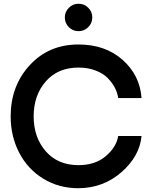

<svg xmlns="http://www.w3.org/2000/svg" viewBox="-20 -998 842 1028"><path d="M400.9 -831.1Q370.1 -831.1 348.6 -852.5Q327.1 -874 327.1 -904.8Q327.1 -934.6 348.6 -956.3Q370.1 -978 400.9 -978Q430.7 -978 452.4 -956.5Q474.1 -935.1 474.1 -904.8Q474.1 -874 452.4 -852.5Q430.7 -831.1 400.9 -831.1ZM399.9 9.8Q294.9 9.8 211.4 -41.5Q127.9 -92.8 82.5 -180.9Q37.1 -269 37.1 -375Q37.1 -538.1 139.2 -648.9Q241.2 -759.8 399.9 -759.8Q543.9 -759.8 636.5 -677.5Q729 -595.2 737.8 -473.1H612.8Q608.9 -501 595 -528.1Q581.1 -555.2 556.6 -580.1Q532.2 -605 491.7 -620.6Q451.2 -636.2 399.9 -636.2Q290 -636.2 225.1 -562Q160.2 -487.8 160.2 -375Q160.2 -262.2 225.1 -188Q290 -113.8 399.9 -113.8Q490.7 -113.8 547.4 -162.8Q604 -211.9 612.8 -270H737.8Q728 -162.1 630.9 -76.7Q533.7 8.8 399.9 9.8Z"/></svg>

Font: Oakes Grotesk
Style: SemiBold
Weight: 600
Designer: Samuel Oakes
Foundry: Samuel Oakes
Version: Version 1.0 | wf-rip DC20170320